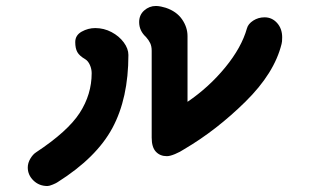

<svg xmlns="http://www.w3.org/2000/svg" viewBox="-20 -674 1040 643"><path d="M925 -549Q925 -533 923 -527Q899 -429 802 -333.5Q705 -238 598 -175Q583 -165 566 -158Q549 -151 539 -151Q516 -151 502 -166Q488 -181 488 -213V-504Q488 -519 483 -529.5Q478 -540 469 -550Q446 -571 446 -600Q446 -624 463 -639Q480 -654 502 -654Q510 -654 519.5 -652Q529 -650 535 -648Q571 -636 589.5 -609.5Q608 -583 608 -553V-333Q680 -382 734.5 -448.5Q789 -515 807 -579Q811 -594 828 -605Q845 -616 866 -616Q891 -616 908 -597Q925 -578 925 -549ZM410 -490Q410 -345 356.5 -245.5Q303 -146 173 -64Q169 -61 157 -56Q145 -51 139 -51Q111 -51 92 -69.5Q73 -88 73 -113Q73 -128 81.5 -142.5Q90 -157 101 -164Q207 -234 247 -296Q287 -358 287 -429Q287 -443 281 -456.5Q275 -470 265 -476Q246 -487 239 -499.5Q232 -512 232 -533Q232 -556 253.5 -568Q275 -580 299 -580Q328 -580 353.5 -566.5Q379 -553 394.5 -532Q410 -511 410 -490Z"/></svg>

Font: Tsukimi Rounded
Style: Bold
Weight: 700
Designer: Takashi Funayama
Foundry: Takashi Funayama
Version: Version 1.032; ttfautohint (v1.8.3)